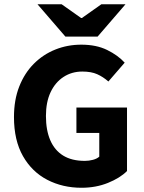

<svg xmlns="http://www.w3.org/2000/svg" viewBox="-20 -875 678 907"><path d="M365 12Q276 12 203.5 -25.5Q131 -63 88.5 -137.5Q46 -212 46 -322Q46 -403 71 -466.5Q96 -530 140 -574Q184 -618 241.5 -641Q299 -664 364 -664Q435 -664 486 -639Q537 -614 569 -579L492 -490Q467 -512 439 -524.5Q411 -537 369 -537Q319 -537 280 -511.5Q241 -486 219 -439.5Q197 -393 197 -327Q197 -260 217.5 -212.5Q238 -165 278.5 -140Q319 -115 381 -115Q400 -115 419 -120Q438 -125 449 -135V-247H341V-367H580V-67Q547 -34 490 -11Q433 12 365 12ZM289 -702 157 -855H271L363 -790H367L459 -855H573L441 -702Z"/></svg>

Font: Mada
Style: Bold
Weight: 700
Designer: Khaled Hosny
Version: Version 1.5